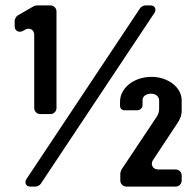

<svg xmlns="http://www.w3.org/2000/svg" viewBox="-20 -687 723 707"><path d="M128 -267H166C178 -267 188 -277 188 -289V-645C188 -657 178 -667 166 -667H115C113 -667 105 -665 104 -664L45 -630C40 -627 34 -617 34 -611V-590C34 -574 49 -565 64 -573L73 -578C89 -587 106 -577 106 -559V-289C106 -277 116 -267 128 -267ZM91 0H111C117 0 127 -5 130 -10L549 -640C557 -653 550 -667 535 -667H515C509 -667 499 -662 496 -657L77 -27C69 -14 76 0 91 0ZM649 -22V-41C649 -53 639 -63 627 -63H562C543 -63 533 -81 543 -97L631 -230C642 -246 649 -260 649 -280V-317C649 -368 595 -404 539 -404C468 -404 422 -359 422 -313V-297C422 -288 429 -281 438 -281H486C496 -281 505 -290 505 -300V-319C505 -331 517 -342 536 -342C553 -342 566 -332 566 -317V-287C566 -278 564 -269 559 -260L427 -62C426 -60 423 -51 423 -49V-22C423 -10 433 0 445 0H627C639 0 649 -10 649 -22Z"/></svg>

Font: DIN Rundschrift
Style: Breit
Weight: 400
Width: 7
Version: Version 1.027